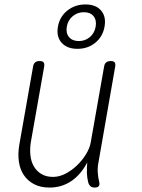

<svg xmlns="http://www.w3.org/2000/svg" viewBox="-20 -835 640 865"><path d="M407 10Q394 10 387 3.5Q380 -3 377 -15Q372 -36 371.5 -57Q371 -78 373 -103Q344 -48 301 -19Q258 10 203 10Q163 10 134 -5Q105 -20 87.5 -46Q70 -72 65 -107Q60 -142 67 -183L129 -535Q131 -548 138.5 -554Q146 -560 159 -560Q172 -560 176.5 -554Q181 -548 179 -535L119 -195Q114 -164 117 -135.5Q120 -107 132.5 -85.5Q145 -64 166.5 -51Q188 -38 219 -38Q247 -38 275 -52.5Q303 -67 327 -90Q351 -113 368 -141Q385 -169 389 -195L449 -535Q451 -548 458.5 -554Q466 -560 479 -560Q492 -560 496.5 -554Q501 -548 499 -535L423 -100Q419 -79 420.5 -57Q422 -35 427 -15Q430 -3 425 3.5Q420 10 407 10ZM329 -615Q282 -615 257.5 -642.5Q233 -670 241 -715Q249 -760 283.5 -787.5Q318 -815 365 -815Q412 -815 435.5 -787.5Q459 -760 451 -715Q443 -670 409.5 -642.5Q376 -615 329 -615ZM335 -650Q364 -650 385 -668Q406 -686 411 -715Q416 -744 401.5 -762Q387 -780 358 -780Q329 -780 307.5 -762Q286 -744 281 -715Q276 -686 291 -668Q306 -650 335 -650Z"/></svg>

Font: Maple Mono Thin
Style: Italic
Weight: 250
Italic angle: -10°
Monospace: yes
Designer: subframe7536
Version: Version 7.000